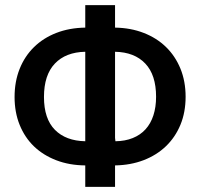

<svg xmlns="http://www.w3.org/2000/svg" viewBox="-20 -731 781 751"><path d="M430 0H313.5V-84Q251.5 -84.5 200.5 -104Q149.5 -123.5 113.2 -158.2Q77 -193 57 -242.2Q37 -291.5 37 -351.5Q37 -412 56.8 -461.5Q76.5 -511 113 -546.8Q149.5 -582.5 200.2 -602.2Q251 -622 313.5 -623V-711H430V-623Q491.5 -622 542.2 -602.2Q593 -582.5 629.2 -547.2Q665.5 -512 685.8 -462.5Q706 -413 706 -352.5Q706 -292 685.8 -243Q665.5 -194 629 -159Q592.5 -124 541.8 -104.5Q491 -85 430 -84ZM431.5 -178.5Q469.5 -179 499.2 -191Q529 -203 549.2 -225.2Q569.5 -247.5 580 -279.8Q590.5 -312 590.5 -352.5Q590.5 -438 548.2 -482.5Q506 -527 430 -528.5V-191.5ZM313.5 -178.5V-528.5Q237 -527 194.5 -482.2Q152 -437.5 152 -351.5Q152 -266.5 194.8 -223.2Q237.5 -180 313.5 -178.5Z"/></svg>

Font: Roberto Sans Medium
Style: Regular
Weight: 500
Designer: Google (font) & Cristiano Sobral (main changes)
Version: Version 1.000;October 12, 2021;FontCreator 14.0.0.2814 64-bi